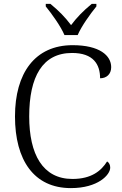

<svg xmlns="http://www.w3.org/2000/svg" viewBox="-20 -956 625 986"><path d="M311 -776H379C398 -821 444 -885 475 -923V-936H451C407 -900 375 -867 345 -827C315 -867 283 -900 239 -936H215V-923C246 -885 292 -821 311 -776ZM344 10C483 10 546 -58 546 -95C546 -110 540 -121 530 -127C500 -79 450 -37 352 -37C199 -37 130 -164 130 -358C130 -562 198 -684 350 -684C460 -684 494 -625 494 -554C527 -554 551 -575 551 -611C551 -671 491 -724 353 -724C159 -724 57 -580 57 -358C57 -134 154 10 344 10Z"/></svg>

Font: Noto Serif Telugu Light
Style: Regular
Weight: 300
Designer: Jelle Bosma - Monotype Design Team
Foundry: Monotype Imaging Inc.
Version: Version 2.005